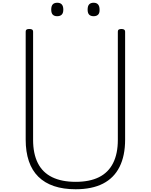

<svg xmlns="http://www.w3.org/2000/svg" viewBox="-20 -1359 1098 1398"><path d="M531 19Q441 19 373 -4Q305 -27 259 -72.5Q213 -118 190 -186Q167 -254 167 -342V-1129Q167 -1139 173 -1143.5Q179 -1148 193 -1148Q208 -1148 214.5 -1143.5Q221 -1139 221 -1129V-340Q221 -240 255.5 -171.5Q290 -103 359.5 -69Q429 -35 531 -35Q633 -35 701 -69Q769 -103 803.5 -171.5Q838 -240 838 -340V-1129Q838 -1139 844.5 -1143.5Q851 -1148 864 -1148Q891 -1148 891 -1129V-342Q891 -225 850.5 -144Q810 -63 730 -22Q650 19 531 19ZM396 -1241Q375 -1241 364 -1252.5Q353 -1264 353 -1289Q353 -1315 364 -1327Q375 -1339 397 -1339Q419 -1339 430 -1326.5Q441 -1314 441 -1289Q441 -1264 429.5 -1252.5Q418 -1241 396 -1241ZM662 -1241Q640 -1241 629 -1252.5Q618 -1264 618 -1289Q618 -1315 629 -1327Q640 -1339 662 -1339Q683 -1339 694 -1326.5Q705 -1314 705 -1289Q706 -1264 694.5 -1252.5Q683 -1241 662 -1241Z"/></svg>

Font: Playwrite CL ExtraLight
Style: Regular
Weight: 200
Designer: Veronika Burian, José Scaglione
Foundry: TypeTogether
Version: Version 1.002